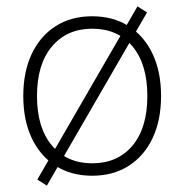

<svg xmlns="http://www.w3.org/2000/svg" viewBox="-20 -543 578 602"><path d="M269 8Q203 8 154.5 -23Q106 -54 79.5 -110Q53 -166 53 -242Q53 -318 79.5 -374Q106 -430 154.5 -461Q203 -492 269 -492Q335 -492 383.5 -461Q432 -430 458.5 -374Q485 -318 485 -242Q485 -166 458.5 -110Q432 -54 383.5 -23Q335 8 269 8ZM269 -31Q349 -31 395.5 -86.5Q442 -142 442 -242Q442 -342 395.5 -397.5Q349 -453 269 -453Q190 -453 143 -397.5Q96 -342 96 -242Q96 -142 143 -86.5Q190 -31 269 -31ZM127 39 97 20 411 -523 441 -504Z"/></svg>

Font: Nunito Sans 12pt ExtraLight 12pt ExtraLight
Style: Regular
Weight: 250
Version: Version 3.101;gftools[0.9.27]